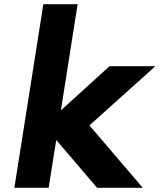

<svg xmlns="http://www.w3.org/2000/svg" viewBox="-20 -888 755 908"><path d="M48 0H210L246 -226L439 0H655L403 -295L715 -575H498L268 -366L347 -868H185Z"/></svg>

Font: Rabbid Highway Sign IV
Style: BdObl
Weight: 400
Foundry: Cannot Into Space Fonts
Version: Version 0.277